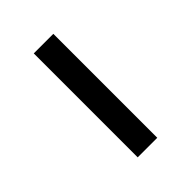

<svg xmlns="http://www.w3.org/2000/svg" viewBox="2 -377 308 308"><g transform="rotate(45 156.0 -223.0)"><path d="M37.1 -245.1H272.9V-200.7H37.1Z"/></g></svg>

Font: AKL 022
Style: Regular
Weight: 400
Designer: AKL
Foundry: AKL
Version: Version 2.053;August 19, 2024;FontCreator 13.0.0.2675 64-bit